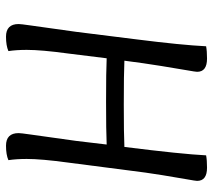

<svg xmlns="http://www.w3.org/2000/svg" viewBox="-55 -651 709 639"><g transform="rotate(90 299.5 -331.5)"><path d="M538 -666Q582 -666 582 -633Q582 -628 577 -600.5Q572 -573 563 -517.5Q554 -462 547 -404L521 -203Q509 -115 509 -66Q509 -32 513 -5Q495 3 465 3Q423 3 423 -39Q423 -46 427.5 -77.5Q432 -109 438.5 -156Q445 -203 449 -231L461 -332Q415 -330 319 -330Q216 -330 174 -332L158 -203Q146 -115 146 -66Q146 -32 150 -5Q132 3 102 3Q60 3 60 -39Q60 -46 64.5 -77.5Q69 -109 75.5 -156Q82 -203 86 -231L111 -431Q130 -581 134 -663Q150 -666 175 -666Q219 -666 219 -633Q219 -628 214 -600Q209 -572 199.5 -513Q190 -454 182 -391Q225 -389 328 -389Q426 -389 469 -391Q493 -582 497 -663Q513 -666 538 -666Z"/></g></svg>

Font: Overlock
Style: Italic
Weight: 400
Designer: Dario Muhafara
Foundry: Dario Manuel Muhafara
Version: Version 1.001